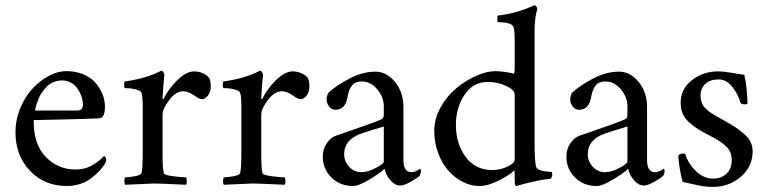

<svg xmlns="http://www.w3.org/2000/svg" viewBox="-20 -714 2980 745"><path d="M40 -200.2Q40 -248.5 58.3 -293.5Q76.7 -338.4 105.5 -369.6Q134.3 -400.9 169.2 -419.4Q204.1 -438 236.8 -438Q271 -438 298.3 -427.5Q325.7 -417 341.8 -401.6Q357.9 -386.2 368.7 -366.9Q379.4 -347.7 383.3 -331.5Q387.2 -315.4 387.2 -301.8Q387.2 -278.8 381.8 -267.1Q376.5 -255.4 362.8 -254.9Q342.8 -253.4 233.4 -250.7Q124 -248 110.8 -248V-241.2Q110.8 -153.3 158 -104.7Q205.1 -56.2 273.9 -56.2Q310.1 -56.2 339.1 -73.5Q368.2 -90.8 383.8 -108.9Q384.3 -108.9 386.2 -107.2Q388.2 -105.5 390.1 -102.1Q392.1 -98.6 392.1 -95.2Q392.1 -86.9 386.2 -77.1Q378.4 -64.5 366.5 -51.5Q354.5 -38.6 336.4 -24.2Q318.4 -9.8 293 -1Q267.6 7.8 240.2 7.8Q152.3 7.8 96.2 -51.5Q40 -110.8 40 -200.2ZM116.2 -285.2H278.8Q301.8 -285.2 301.8 -308.1Q301.8 -317.4 299.3 -328.9Q296.9 -340.3 290.5 -353.5Q284.2 -366.7 275.4 -377.2Q266.6 -387.7 252.2 -394.8Q237.8 -401.9 220.2 -401.9Q203.1 -401.9 188 -395.5Q172.9 -389.2 162.4 -378.7Q151.9 -368.2 143.3 -356Q134.8 -343.8 129.6 -331.3Q124.5 -318.8 121.3 -308.3Q118.2 -297.9 116.9 -291.5Q115.7 -285.2 116.2 -285.2Z M463.9 -372.1Q461.9 -374 461.7 -384Q461.4 -394 463.9 -397.9Q547.9 -409.2 606.4 -439.9Q609.9 -439.9 613.8 -433.8Q617.7 -427.7 617.7 -423.8Q616.7 -418 613.8 -378.9Q610.8 -339.8 610.8 -332Q610.8 -330.1 611.6 -329.6Q612.3 -329.1 613.3 -329.3Q614.3 -329.6 614.7 -330.1Q632.3 -367.2 667.2 -402.1Q702.1 -437 732.9 -437Q752 -437 769.3 -428.7Q786.6 -420.4 793.5 -408.2Q797.9 -395 797.9 -380.9Q797.9 -356.4 786.4 -342.8Q774.9 -329.1 764.6 -329.1Q752.9 -329.1 734.9 -342.8Q710.9 -359.9 690.9 -359.9Q662.1 -359.9 636.5 -325.7Q610.8 -291.5 610.8 -270V-116.2Q610.8 -58.1 615.7 -42Q617.7 -34.7 650.9 -30.3Q684.1 -25.9 701.7 -25.9Q704.6 -22 704.8 -11.5Q705.1 -1 701.7 2.9Q599.1 -2 577.6 -2Q568.4 -2 465.8 2.9Q462.4 -1 462.6 -11.5Q462.9 -22 465.8 -25.9Q480.5 -25.9 503.7 -30.3Q526.9 -34.7 528.8 -42Q533.7 -58.1 533.7 -116.2V-301.8Q533.7 -341.8 528.8 -354Q525.9 -361.8 509.8 -366.2Q493.7 -370.6 482.9 -371.3Q472.2 -372.1 463.9 -372.1Z M846.7 -372.1Q844.7 -374 844.5 -384Q844.2 -394 846.7 -397.9Q930.7 -409.2 989.3 -439.9Q992.7 -439.9 996.6 -433.8Q1000.5 -427.7 1000.5 -423.8Q999.5 -418 996.6 -378.9Q993.7 -339.8 993.7 -332Q993.7 -330.1 994.4 -329.6Q995.1 -329.1 996.1 -329.3Q997.1 -329.6 997.6 -330.1Q1015.1 -367.2 1050 -402.1Q1085 -437 1115.7 -437Q1134.8 -437 1152.1 -428.7Q1169.4 -420.4 1176.3 -408.2Q1180.7 -395 1180.7 -380.9Q1180.7 -356.4 1169.2 -342.8Q1157.7 -329.1 1147.5 -329.1Q1135.7 -329.1 1117.7 -342.8Q1093.8 -359.9 1073.7 -359.9Q1044.9 -359.9 1019.3 -325.7Q993.7 -291.5 993.7 -270V-116.2Q993.7 -58.1 998.5 -42Q1000.5 -34.7 1033.7 -30.3Q1066.9 -25.9 1084.5 -25.9Q1087.4 -22 1087.6 -11.5Q1087.9 -1 1084.5 2.9Q981.9 -2 960.4 -2Q951.2 -2 848.6 2.9Q845.2 -1 845.5 -11.5Q845.7 -22 848.6 -25.9Q863.3 -25.9 886.5 -30.3Q909.7 -34.7 911.6 -42Q916.5 -58.1 916.5 -116.2V-301.8Q916.5 -341.8 911.6 -354Q908.7 -361.8 892.6 -366.2Q876.5 -370.6 865.7 -371.3Q855 -372.1 846.7 -372.1Z M1232.4 -106.9Q1232.4 -135.7 1248 -158.2Q1263.7 -180.7 1282.2 -187Q1298.8 -192.9 1342.5 -208Q1386.2 -223.1 1415.5 -233.6Q1444.8 -244.1 1457.5 -250Q1464.8 -252.9 1467 -257.3Q1469.2 -261.7 1469.2 -274.9V-301.8Q1469.2 -336.9 1443.8 -367.4Q1418.5 -397.9 1383.3 -397.9Q1358.4 -397.9 1345.9 -382.6Q1333.5 -367.2 1328.1 -335.9Q1319.8 -288.1 1281.2 -288.1Q1266.1 -288.1 1256.6 -301Q1247.1 -314 1247.1 -330.1Q1247.1 -333.5 1249.5 -342Q1252 -350.6 1254.4 -354Q1285.2 -382.8 1336.4 -409.4Q1387.7 -436 1436.5 -436Q1480 -436 1512.7 -396Q1545.4 -356 1545.4 -298.8V-92.8Q1545.4 -45.9 1576.2 -45.9Q1580.6 -45.9 1584.7 -46.9Q1588.9 -47.9 1592 -49.1Q1595.2 -50.3 1598.4 -52Q1601.6 -53.7 1603.5 -54.9Q1605.5 -56.2 1607.2 -57.6Q1608.9 -59.1 1609.4 -59.1Q1613.3 -59.1 1613.3 -50.8Q1613.3 -40.5 1608.4 -32.2Q1596.7 -21.5 1572 -7.8Q1547.4 5.9 1533.2 5.9Q1512.7 5.9 1494.9 -14.4Q1477.1 -34.7 1472.2 -59.1Q1457.5 -44.4 1414.8 -18.3Q1372.1 7.8 1349.1 7.8Q1299.8 7.8 1266.1 -25.1Q1232.4 -58.1 1232.4 -106.9ZM1315.4 -116.2Q1315.4 -87.9 1334.7 -66.9Q1354 -45.9 1382.3 -45.9Q1406.7 -45.9 1438 -62.3Q1469.2 -78.6 1469.2 -86.9V-223.1Q1402.8 -203.6 1376.5 -193.8Q1315.4 -169.9 1315.4 -116.2Z M1665 -206.1Q1665 -252.9 1689.5 -297.1Q1713.9 -341.3 1750.2 -371.3Q1786.6 -401.4 1827.6 -419.7Q1868.7 -438 1902.8 -438Q1918 -438 1941.2 -434.6Q1964.4 -431.2 1972.2 -428.2Q1977.1 -428.2 1977.1 -449.2V-558.1Q1977.1 -597.7 1972.2 -609.9Q1964.8 -627.9 1911.1 -627.9Q1910.6 -627.9 1910.2 -634.3Q1909.7 -640.6 1909.9 -647Q1910.2 -653.3 1912.1 -653.8Q1981 -660.6 2054.2 -693.8Q2057.6 -693.8 2061.3 -688.7Q2064.9 -683.6 2064.9 -678.2Q2054.2 -646 2054.2 -590.8V-163.1Q2054.2 -81.5 2061 -64.9Q2064 -58.6 2073.2 -54.7Q2082.5 -50.8 2092.3 -49.6Q2102.1 -48.3 2110.8 -47.6Q2119.6 -46.9 2120.1 -46.9Q2123 -45.4 2123 -35.2Q2123 -32.2 2120.4 -26.1Q2117.7 -20 2114.7 -20Q2100.1 -19 2081.5 -15.9Q2063 -12.7 2046.6 -8.8Q2030.3 -4.9 2016.4 -1.2Q2002.4 2.4 1993.7 4.9L1984.9 7.8Q1977.1 7.8 1977.1 -11.2V-45.9Q1976.1 -52.2 1974.1 -51.8Q1959.5 -36.1 1916.3 -14.2Q1873 7.8 1840.8 7.8Q1807.1 7.8 1775.1 -8.5Q1743.2 -24.9 1718.8 -53Q1694.3 -81.1 1679.7 -121.3Q1665 -161.6 1665 -206.1ZM1749 -230Q1749 -155.8 1786.9 -105Q1824.7 -54.2 1890.1 -54.2Q1922.4 -54.2 1949.7 -67.9Q1977.1 -81.5 1977.1 -94.2V-347.2Q1977.1 -364.7 1944.6 -380.4Q1912.1 -396 1871.1 -396Q1816.4 -396 1782.7 -346.2Q1749 -296.4 1749 -230Z M2177.7 -106.9Q2177.7 -135.7 2193.4 -158.2Q2209 -180.7 2227.5 -187Q2244.1 -192.9 2287.8 -208Q2331.5 -223.1 2360.8 -233.6Q2390.1 -244.1 2402.8 -250Q2410.2 -252.9 2412.4 -257.3Q2414.6 -261.7 2414.6 -274.9V-301.8Q2414.6 -336.9 2389.2 -367.4Q2363.8 -397.9 2328.6 -397.9Q2303.7 -397.9 2291.3 -382.6Q2278.8 -367.2 2273.4 -335.9Q2265.1 -288.1 2226.6 -288.1Q2211.4 -288.1 2201.9 -301Q2192.4 -314 2192.4 -330.1Q2192.4 -333.5 2194.8 -342Q2197.3 -350.6 2199.7 -354Q2230.5 -382.8 2281.7 -409.4Q2333 -436 2381.8 -436Q2425.3 -436 2458 -396Q2490.7 -356 2490.7 -298.8V-92.8Q2490.7 -45.9 2521.5 -45.9Q2525.9 -45.9 2530 -46.9Q2534.2 -47.9 2537.4 -49.1Q2540.5 -50.3 2543.7 -52Q2546.9 -53.7 2548.8 -54.9Q2550.8 -56.2 2552.5 -57.6Q2554.2 -59.1 2554.7 -59.1Q2558.6 -59.1 2558.6 -50.8Q2558.6 -40.5 2553.7 -32.2Q2542 -21.5 2517.3 -7.8Q2492.7 5.9 2478.5 5.9Q2458 5.9 2440.2 -14.4Q2422.4 -34.7 2417.5 -59.1Q2402.8 -44.4 2360.1 -18.3Q2317.4 7.8 2294.4 7.8Q2245.1 7.8 2211.4 -25.1Q2177.7 -58.1 2177.7 -106.9ZM2260.7 -116.2Q2260.7 -87.9 2280 -66.9Q2299.3 -45.9 2327.6 -45.9Q2352.1 -45.9 2383.3 -62.3Q2414.6 -78.6 2414.6 -86.9V-223.1Q2348.1 -203.6 2321.8 -193.8Q2260.7 -169.9 2260.7 -116.2Z M2612.3 -111.8Q2620.6 -118.2 2630.4 -118.2Q2636.2 -118.2 2639.2 -116.2Q2649.4 -80.6 2679.7 -50.8Q2710 -21 2747.1 -21Q2778.8 -21 2799.1 -40Q2819.3 -59.1 2819.3 -92.8Q2819.3 -124.5 2798.8 -144.8Q2778.3 -165 2738.3 -185.5Q2708.5 -200.7 2690.2 -211.9Q2671.9 -223.1 2654.5 -238.8Q2637.2 -254.4 2629.2 -272.9Q2621.1 -291.5 2621.1 -314.9Q2621.1 -368.7 2664.6 -402.8Q2708 -437 2766.1 -437Q2788.6 -437 2821.3 -431.2Q2854 -425.3 2868.2 -423.8Q2878.9 -376.5 2880.4 -314Q2880.4 -309.1 2870.1 -309.1Q2859.4 -309.1 2853.5 -314Q2844.7 -347.7 2821.8 -376.7Q2798.8 -405.8 2769.5 -405.8Q2734.9 -405.8 2716.6 -388.4Q2698.2 -371.1 2698.2 -342.8Q2698.2 -333 2700.4 -324.5Q2702.6 -315.9 2705.3 -309.6Q2708 -303.2 2715.1 -296.1Q2722.2 -289.1 2727.1 -284.7Q2731.9 -280.3 2743.9 -272.9Q2755.9 -265.6 2762.5 -261.7Q2769 -257.8 2785.2 -249Q2814 -232.9 2830.6 -222.2Q2847.2 -211.4 2865.5 -196Q2883.8 -180.7 2892.1 -163.8Q2900.4 -147 2900.4 -127Q2900.4 -67.4 2854.5 -28.1Q2808.6 11.2 2746.1 11.2Q2725.6 11.2 2707.8 8.5Q2689.9 5.9 2666.7 0.2Q2643.6 -5.4 2629.4 -7.8Q2623.5 -23.4 2617.9 -57.9Q2612.3 -92.3 2612.3 -111.8Z"/></svg>

Font: Crimson
Style: Roman
Weight: 400
Version: Version 0.8